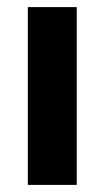

<svg xmlns="http://www.w3.org/2000/svg" viewBox="-20 -520 294 540"><path d="M58.3 0V-500H195.9V0Z"/></svg>

Font: Envelope Sans Variable
Style: Regular
Weight: 500
Designer: Andreas Rasmussen / Norman Anderson
Foundry: mail.de GmbH
Version: Version 1.150